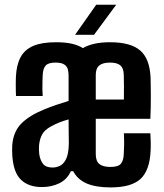

<svg xmlns="http://www.w3.org/2000/svg" viewBox="-20 -788 696 816"><path d="M158 7Q102.5 7 70.2 -23Q38 -53 32.5 -123Q31.5 -137 31.5 -147.8Q31.5 -158.5 32 -170.5Q36.5 -229 71.2 -263.5Q106 -298 168 -323Q194 -334 219.8 -342.5Q245.5 -351 271.5 -359Q271.5 -377 271.5 -394.8Q271.5 -412.5 271.5 -430.2Q271.5 -448 271.5 -466Q271.5 -478.5 268.8 -491.5Q266 -504.5 254.2 -513.2Q242.5 -522 215.5 -522Q186 -522 174.5 -509.8Q163 -497.5 161.5 -470Q161 -459.5 160.5 -442.5Q160 -425.5 160.2 -408.2Q160.5 -391 161.5 -380H48Q47.5 -387.5 47.2 -402.5Q47 -417.5 47 -433.2Q47 -449 47.5 -459Q49.5 -511 67 -544Q84.5 -577 121 -592.8Q157.5 -608.5 218 -608.5Q258 -608.5 286 -602Q314 -595.5 332 -583.5Q353.5 -596 382.2 -602.2Q411 -608.5 447.5 -608.5Q535 -608.5 575.8 -573.5Q616.5 -538.5 620 -457.5Q620 -449 620.5 -428Q621 -407 621 -380.2Q621 -353.5 620.5 -327.5Q620 -301.5 619 -283H387Q387 -246 387 -208.5Q387 -171 387 -133.5Q387 -102.5 402.8 -90.5Q418.5 -78.5 449.5 -78.5Q482.5 -78.5 493.8 -92.2Q505 -106 506 -133Q507 -156 507.5 -173Q508 -190 506.5 -221.5H619Q620 -211 620.5 -186.5Q621 -162 620 -145.5Q616 -63 576.8 -27.2Q537.5 8.5 450 8.5Q388 8.5 349 -8Q310 -24.5 291 -60.5H281Q265.5 -25.5 232.2 -9.2Q199 7 158 7ZM203.5 -76Q219 -76 234.5 -83.2Q250 -90.5 260.8 -112Q271.5 -133.5 272.5 -177Q272.5 -196 272 -223.5Q271.5 -251 271.5 -280.5Q254 -276 234 -268.2Q214 -260.5 196.5 -250.5Q169.5 -236 159 -216.5Q148.5 -197 146 -170.5Q145.5 -158.5 145.5 -150.5Q145.5 -142.5 147 -131.5Q151 -106.5 163.2 -91.2Q175.5 -76 203.5 -76ZM387 -365H506.5Q507 -393 506.8 -423Q506.5 -453 506 -470.5Q505.5 -497.5 491.8 -509.8Q478 -522 447.5 -522Q417 -522 402 -509.8Q387 -497.5 387 -470Q387 -443.5 387 -417.5Q387 -391.5 387 -365ZM299 -640 389 -768H474L379.5 -640Z"/></svg>

Font: Big Shoulders Text Thin
Style: Bold
Weight: 700
Version: Version 2.002